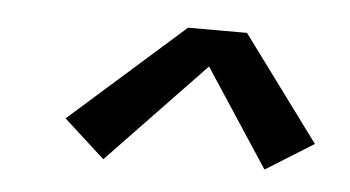

<svg xmlns="http://www.w3.org/2000/svg" viewBox="-30 -736 561 308"><g transform="rotate(5 250.0 -582.0)"><path d="M145 -471 79 -531 262 -693H357L481 -525L404 -477L301 -634Z"/></g></svg>

Font: iosevka_custom_sans_ss08 Md
Style: Italic
Weight: 500
Italic angle: -10°
Designer: Belleve Invis
Foundry: Belleve Invis
Version: Version 10.3.0; ttfautohint (v1.8.3)